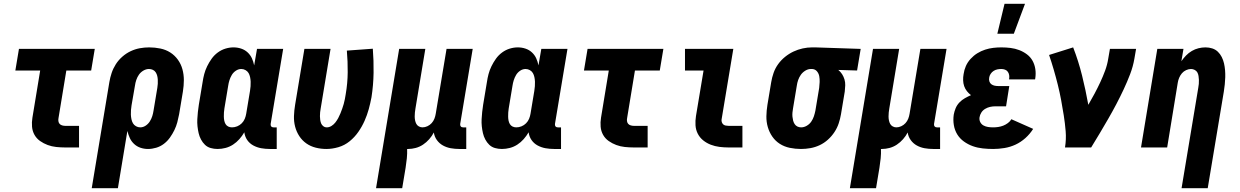

<svg xmlns="http://www.w3.org/2000/svg" viewBox="-20 -778 6540 1013"><path d="M324 0Q300 0 276.5 -2.5Q253 -5 231.5 -13Q210 -21 191.5 -34Q173 -47 162 -66.5Q151 -86 149 -109.5Q147 -133 151 -157L192 -406H61L80 -520H480L461 -406H330L289 -157Q287 -148 288 -139.5Q289 -131 294 -125Q299 -119 307.5 -116.5Q316 -114 324 -114H397V0Z M464 215 557 -345Q561 -369 569 -393Q577 -417 591 -439Q605 -461 625.5 -479Q646 -497 669.5 -508Q693 -519 717.5 -523.5Q742 -528 767 -528Q797 -528 826 -522Q855 -516 878.5 -501Q902 -486 918.5 -463Q935 -440 942.5 -412.5Q950 -385 950 -355.5Q950 -326 945 -295L925 -175Q921 -154 915.5 -133Q910 -112 900 -91.5Q890 -71 876.5 -52Q863 -33 844.5 -19Q826 -5 804 1.5Q782 8 761 8Q740 8 721 1.5Q702 -5 687.5 -18.5Q673 -32 665 -49.5Q657 -67 652 -87L602 215ZM720 -106Q735 -106 748.5 -115Q762 -124 770.5 -137.5Q779 -151 783.5 -165.5Q788 -180 790 -194L810 -314Q812 -325 812.5 -336Q813 -347 812.5 -357.5Q812 -368 809.5 -378Q807 -388 801.5 -396.5Q796 -405 786.5 -409.5Q777 -414 766 -414Q751 -414 736.5 -405.5Q722 -397 713 -384Q704 -371 699 -356Q694 -341 692 -326L674 -222Q672 -209 671 -197Q670 -185 670.5 -173Q671 -161 673.5 -149Q676 -137 681.5 -127.5Q687 -118 697.5 -112Q708 -106 720 -106Z M1128 8Q1109 8 1091.5 3Q1074 -2 1061.5 -14Q1049 -26 1040.5 -42Q1032 -58 1028 -75.5Q1024 -93 1022 -111.5Q1020 -130 1021 -149Q1022 -168 1024 -187Q1026 -206 1029 -225L1049 -345Q1052 -366 1057.5 -387Q1063 -408 1073 -428.5Q1083 -449 1096.5 -468Q1110 -487 1129 -501Q1148 -515 1169.5 -521.5Q1191 -528 1212 -528Q1233 -528 1252.5 -521.5Q1272 -515 1286.5 -501.5Q1301 -488 1309 -470.5Q1317 -453 1321 -433L1336 -520H1474L1408 -124Q1407 -116 1411 -111Q1415 -106 1423 -106H1440V8H1404Q1380 8 1358 4Q1336 0 1316.5 -10.5Q1297 -21 1284.5 -39Q1272 -57 1269 -80Q1258 -61 1243 -44Q1228 -27 1209.5 -15Q1191 -3 1170 2.5Q1149 8 1128 8ZM1204 -106Q1218 -106 1231.5 -111.5Q1245 -117 1255.5 -127.5Q1266 -138 1271.5 -151.5Q1277 -165 1279 -178L1299 -298Q1301 -311 1302 -323Q1303 -335 1302.5 -347Q1302 -359 1299.5 -371Q1297 -383 1291.5 -392.5Q1286 -402 1275.5 -408Q1265 -414 1253 -414Q1238 -414 1224.5 -405Q1211 -396 1203 -382.5Q1195 -369 1190.5 -354.5Q1186 -340 1184 -326L1164 -206Q1162 -195 1161.5 -184.5Q1161 -174 1161 -163.5Q1161 -153 1163 -142.5Q1165 -132 1170 -123.5Q1175 -115 1184 -110.5Q1193 -106 1204 -106Z M1702 8Q1673 8 1645.5 1Q1618 -6 1596 -21.5Q1574 -37 1559 -60Q1544 -83 1537 -110Q1530 -137 1531 -166Q1532 -195 1537 -225L1586 -520H1724L1672 -206Q1670 -196 1669 -185.5Q1668 -175 1668 -165Q1668 -155 1669.5 -145Q1671 -135 1674.5 -126.5Q1678 -118 1686 -112Q1694 -106 1704 -106Q1717 -106 1729 -113.5Q1741 -121 1749.5 -132Q1758 -143 1764.5 -155Q1771 -167 1776 -179.5Q1781 -192 1785.5 -204.5Q1790 -217 1793.5 -229.5Q1797 -242 1799.5 -255Q1802 -268 1804 -281Q1814 -339 1814.5 -396.5Q1815 -454 1810 -511L1947 -521Q1952 -458 1951 -393.5Q1950 -329 1940 -265Q1934 -233 1925.5 -202Q1917 -171 1903.5 -140.5Q1890 -110 1870.5 -82Q1851 -54 1824.5 -32.5Q1798 -11 1765.5 -1.5Q1733 8 1702 8Z M1964 215 2086 -520H2224L2172 -206Q2170 -195 2169 -184.5Q2168 -174 2168 -163.5Q2168 -153 2170 -143Q2172 -133 2176.5 -124.5Q2181 -116 2190 -111Q2199 -106 2209 -106Q2222 -106 2235 -112Q2248 -118 2257.5 -128.5Q2267 -139 2272 -152Q2277 -165 2279 -178L2336 -520H2474L2408 -124Q2407 -116 2411 -111Q2415 -106 2423 -106H2440V8H2404Q2380 8 2358 4Q2336 0 2317 -10.5Q2298 -21 2285 -39Q2272 -57 2269 -79Q2259 -60 2244.5 -43.5Q2230 -27 2212 -15Q2194 -3 2173.5 2.5Q2153 8 2133 8H2128Q2129 32 2126.5 57Q2124 82 2120 107L2102 215Z M2628 8Q2609 8 2591.5 3Q2574 -2 2561.5 -14Q2549 -26 2540.5 -42Q2532 -58 2528 -75.5Q2524 -93 2522 -111.5Q2520 -130 2521 -149Q2522 -168 2524 -187Q2526 -206 2529 -225L2549 -345Q2552 -366 2557.5 -387Q2563 -408 2573 -428.5Q2583 -449 2596.5 -468Q2610 -487 2629 -501Q2648 -515 2669.5 -521.5Q2691 -528 2712 -528Q2733 -528 2752.5 -521.5Q2772 -515 2786.5 -501.5Q2801 -488 2809 -470.5Q2817 -453 2821 -433L2836 -520H2974L2908 -124Q2907 -116 2911 -111Q2915 -106 2923 -106H2940V8H2904Q2880 8 2858 4Q2836 0 2816.5 -10.5Q2797 -21 2784.5 -39Q2772 -57 2769 -80Q2758 -61 2743 -44Q2728 -27 2709.5 -15Q2691 -3 2670 2.5Q2649 8 2628 8ZM2704 -106Q2718 -106 2731.5 -111.5Q2745 -117 2755.5 -127.5Q2766 -138 2771.5 -151.5Q2777 -165 2779 -178L2799 -298Q2801 -311 2802 -323Q2803 -335 2802.5 -347Q2802 -359 2799.5 -371Q2797 -383 2791.5 -392.5Q2786 -402 2775.5 -408Q2765 -414 2753 -414Q2738 -414 2724.5 -405Q2711 -396 2703 -382.5Q2695 -369 2690.5 -354.5Q2686 -340 2684 -326L2664 -206Q2662 -195 2661.5 -184.5Q2661 -174 2661 -163.5Q2661 -153 2663 -142.5Q2665 -132 2670 -123.5Q2675 -115 2684 -110.5Q2693 -106 2704 -106Z M3324 0Q3300 0 3276.5 -2.5Q3253 -5 3231.5 -13Q3210 -21 3191.5 -34Q3173 -47 3162 -66.5Q3151 -86 3149 -109.5Q3147 -133 3151 -157L3192 -406H3061L3080 -520H3480L3461 -406H3330L3289 -157Q3287 -148 3288 -139.5Q3289 -131 3294 -125Q3299 -119 3307.5 -116.5Q3316 -114 3324 -114H3397V0Z M3824 0Q3800 0 3776 -3Q3752 -6 3730 -14.5Q3708 -23 3690 -37.5Q3672 -52 3661.5 -72.5Q3651 -93 3649.5 -117Q3648 -141 3652 -166L3692 -406H3594V-520H3849L3787 -147Q3786 -140 3788.5 -133Q3791 -126 3796 -121.5Q3801 -117 3809 -115.5Q3817 -114 3824 -114H3897V0Z M4206 8Q4176 8 4147 2Q4118 -4 4094.5 -19Q4071 -34 4055 -57Q4039 -80 4031 -107.5Q4023 -135 4023.5 -164.5Q4024 -194 4029 -225L4049 -345Q4053 -369 4061.5 -393.5Q4070 -418 4085.5 -439.5Q4101 -461 4122 -478Q4143 -495 4166.5 -506Q4190 -517 4215 -522.5Q4240 -528 4265 -528H4281L4521 -520L4502 -406L4403 -409Q4415 -399 4423 -386.5Q4431 -374 4435.5 -359Q4440 -344 4439.5 -328Q4439 -312 4437 -295L4417 -175Q4413 -151 4405 -127Q4397 -103 4382.5 -81Q4368 -59 4348 -41Q4328 -23 4304.5 -12Q4281 -1 4256 3.5Q4231 8 4206 8ZM4207 -106Q4222 -106 4236.5 -114.5Q4251 -123 4260 -136Q4269 -149 4274 -164Q4279 -179 4282 -194L4302 -314Q4304 -330 4304.5 -345.5Q4305 -361 4302.5 -375.5Q4300 -390 4290.5 -401.5Q4281 -413 4265 -414H4258Q4243 -414 4228.5 -405Q4214 -396 4205 -383Q4196 -370 4191 -355.5Q4186 -341 4184 -326L4164 -206Q4162 -195 4161 -184Q4160 -173 4161 -162.5Q4162 -152 4164.5 -142Q4167 -132 4172.5 -123.5Q4178 -115 4187 -110.5Q4196 -106 4207 -106Z M4464 215 4586 -520H4724L4672 -206Q4670 -195 4669 -184.5Q4668 -174 4668 -163.5Q4668 -153 4670 -143Q4672 -133 4676.5 -124.5Q4681 -116 4690 -111Q4699 -106 4709 -106Q4722 -106 4735 -112Q4748 -118 4757.5 -128.5Q4767 -139 4772 -152Q4777 -165 4779 -178L4836 -520H4974L4908 -124Q4907 -116 4911 -111Q4915 -106 4923 -106H4940V8H4904Q4880 8 4858 4Q4836 0 4817 -10.5Q4798 -21 4785 -39Q4772 -57 4769 -79Q4759 -60 4744.5 -43.5Q4730 -27 4712 -15Q4694 -3 4673.5 2.5Q4653 8 4633 8H4628Q4629 32 4626.5 57Q4624 82 4620 107L4602 215Z M5242 -600 5280 -758H5388L5329 -600ZM5220 8Q5192 8 5164.5 5Q5137 2 5112 -7Q5087 -16 5065.5 -31.5Q5044 -47 5030.5 -69Q5017 -91 5012.5 -118Q5008 -145 5012 -173Q5015 -190 5022 -207Q5029 -224 5042 -237.5Q5055 -251 5071 -260Q5087 -269 5103 -276Q5091 -285 5081.5 -297Q5072 -309 5067 -323.5Q5062 -338 5061.5 -354.5Q5061 -371 5064 -387Q5067 -409 5076 -429.5Q5085 -450 5101 -467.5Q5117 -485 5136.5 -497Q5156 -509 5177.5 -516Q5199 -523 5220.5 -525.5Q5242 -528 5263 -528Q5288 -528 5312 -525Q5336 -522 5358 -513.5Q5380 -505 5398.5 -491Q5417 -477 5428 -457Q5439 -437 5442.5 -413Q5446 -389 5442 -364L5441 -359H5304V-361Q5306 -371 5304.5 -381Q5303 -391 5297.5 -399Q5292 -407 5282.5 -410.5Q5273 -414 5263 -414Q5253 -414 5242.5 -412Q5232 -410 5222.5 -404Q5213 -398 5206.5 -388Q5200 -378 5199 -368Q5197 -358 5200 -348.5Q5203 -339 5210.5 -333.5Q5218 -328 5227.5 -326Q5237 -324 5247 -324H5305L5288 -217H5230Q5217 -217 5203.5 -214Q5190 -211 5177.5 -203.5Q5165 -196 5157.5 -184Q5150 -172 5148 -159Q5146 -145 5152 -133.5Q5158 -122 5169 -116Q5180 -110 5193 -108Q5206 -106 5220 -106Q5233 -106 5246.5 -108Q5260 -110 5273 -115Q5286 -120 5298 -129Q5310 -138 5316 -149L5431 -98Q5414 -71 5390 -49.5Q5366 -28 5338 -15Q5310 -2 5279.5 3Q5249 8 5220 8Z M5599 0Q5606 -43 5602.5 -85.5Q5599 -128 5592.5 -169Q5586 -210 5578.5 -250.5Q5571 -291 5561 -331Q5551 -371 5539.5 -410.5Q5528 -450 5515 -488L5642 -528Q5670 -456 5689 -379.5Q5708 -303 5722 -225Q5739 -254 5755 -284Q5771 -314 5785 -344Q5799 -374 5810.5 -405Q5822 -436 5827 -468L5836 -520H5974L5965 -468Q5958 -427 5942.5 -386.5Q5927 -346 5908.5 -306.5Q5890 -267 5869.5 -228Q5849 -189 5827 -151Q5805 -113 5782.5 -75Q5760 -37 5737 0Z M6214 215 6302 -314Q6304 -325 6305 -335.5Q6306 -346 6305.5 -356.5Q6305 -367 6303.5 -377Q6302 -387 6297.5 -395.5Q6293 -404 6283.5 -409Q6274 -414 6264 -414Q6251 -414 6238 -408Q6225 -402 6216 -391.5Q6207 -381 6201.5 -368Q6196 -355 6194 -342L6138 0H6000L6086 -520H6224L6213 -455Q6224 -471 6237.5 -485Q6251 -499 6268 -509Q6285 -519 6303.5 -523.5Q6322 -528 6340 -528Q6359 -528 6376 -522.5Q6393 -517 6405.5 -505Q6418 -493 6426 -477Q6434 -461 6438 -443.5Q6442 -426 6443.5 -407.5Q6445 -389 6444.5 -370.5Q6444 -352 6442 -333Q6440 -314 6437 -295L6352 215Z"/></svg>

Font: Iosevka SS18 Heavy
Style: Italic
Weight: 900
Italic angle: -9°
Monospace: yes
Designer: Belleve Invis
Foundry: Belleve Invis
Version: Version 25.1.1; ttfautohint (v1.8.4)